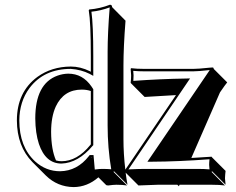

<svg xmlns="http://www.w3.org/2000/svg" viewBox="-20 -718 989 805"><path d="M717.8 -319.3Q717.8 -319.3 586.4 -311.5L529.8 -368.2L527.8 -371.1Q529.8 -387.2 529.8 -401.9Q529.8 -405.3 527.8 -429.2L529.8 -432.1Q552.7 -429.2 585.9 -429.2H790Q810.5 -429.2 856.9 -434.1Q868.7 -435.5 870.6 -435.1Q873 -434.6 874.5 -434.1Q876 -431.6 876 -429.2L932.6 -372.6Q924.3 -362.8 902.3 -330.6L782.2 -55.7Q782.2 -55.7 867.2 -61L869.1 -58.1L925.8 -1.5Q923.8 14.6 923.3 29.8Q923.3 32.7 925.8 56.6L869.1 0L867.2 2.9L923.3 59.6Q900.4 56.6 867.7 56.6H732.9L730 63L723.6 56.6H641.6L560.5 59.6L506.8 5.9Q510.3 34.2 514.6 56.6L458 0L456.1 2.9L512.7 59.6Q493.2 56.6 468.3 56.6Q456.1 56.6 433.6 59.6Q427.2 59.1 425.3 58.1L392.6 25.4Q346.2 65.9 288.6 66.4Q220.7 65.4 172.4 18.1L115.7 -38.6Q51.3 -104.5 50.8 -212.9Q50.8 -332 136.7 -395.5Q196.3 -438.5 276.9 -439Q316.9 -439 356.9 -419.4Q359.9 -418 360.8 -417V-481.9Q360.8 -625 352.1 -674.8L354 -678.2Q399.9 -682.1 440.9 -698.2Q445.3 -697.8 447.8 -695.8Q449.7 -692.4 450.2 -688L506.3 -631.3Q497.6 -520 497.6 -443.4V-135.3Q497.6 -72.8 505.4 -6.8Q510.3 -13.2 522.9 -32.2ZM214.8 -45.4Q226.6 -42 237.8 -42Q303.2 -42 358.4 -109.9Q360.4 -111.8 360.8 -112.8V-336.4Q343.8 -342.3 322.8 -342.3Q247.1 -342.3 213.9 -271.5Q194.3 -228.5 194.3 -164.6Q194.8 -90.8 214.8 -45.4ZM363.3 -55.7 362.8 -58.1H360.8ZM353 -64 356 -67.9H372.1L377.4 -7.3Q399.9 -10.3 411.6 -9.8Q429.2 -9.8 446.3 -8.3Q431.2 -99.1 431.2 -191.9V-500Q431.2 -577.6 439.9 -687Q402.3 -672.9 363.3 -668.9Q371.1 -615.2 371.1 -481.9V-399.9L356 -408.2Q319.8 -426.3 276.9 -429.2Q164.1 -429.2 103.5 -348.6Q61.5 -292 61 -212.9Q61 -102.5 127.4 -41Q172.9 0 231.9 0Q303.7 -1 353 -64ZM371.1 -109.4 368.7 -106.9Q307.6 -34.7 237.8 -32.2Q170.9 -32.2 143.1 -114.7Q128.4 -159.7 127.9 -221.2Q127.9 -367.2 221.2 -400.9Q242.7 -408.7 266.1 -409.2Q326.7 -409.2 363.8 -355Q367.2 -350.1 369.6 -346.2L371.1 -343.8ZM617.2 -40H598.1L837.9 -392.6Q853.5 -415.5 859.4 -424.3Q810.5 -418.9 790 -418.9H585.9Q560.1 -418.9 538.6 -420.9Q539.6 -407.7 540 -401.9Q540 -391.6 539.1 -378.9Q655.3 -387.2 757.8 -388.7L776.9 -389.2L531.2 -26.4Q519.5 -8.8 518.6 -7.8Q563 -9.8 585 -9.8H811Q837.4 -9.8 858.4 -7.8Q857.4 -21.5 856.9 -26.9Q856.9 -37.1 858.4 -50.3Q727.1 -40.5 617.2 -40Z"/></svg>

Font: Linux Biolinum Shadow O
Style: Regular
Weight: 400
Designer: Philipp H. Poll
Foundry: Philipp H. Poll
Version: Version 1.0.4